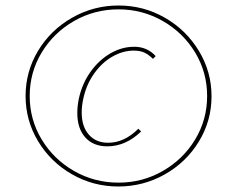

<svg xmlns="http://www.w3.org/2000/svg" viewBox="-20 -582 868 698"><path d="M73 -233Q73 -322 118.5 -397.5Q164 -473 242 -517.5Q320 -562 411 -562Q502 -562 579.5 -517.5Q657 -473 703 -397Q749 -321 749 -232Q749 -143 703 -67.5Q657 8 579 52Q501 96 410 96Q319 96 241.5 51.5Q164 7 118.5 -68.5Q73 -144 73 -233ZM733 -233Q733 -319 689.5 -391Q646 -463 572 -505.5Q498 -548 411 -548Q323 -548 249 -505.5Q175 -463 131.5 -391Q88 -319 88 -233Q88 -147 131.5 -75Q175 -3 249 39.5Q323 82 411 82Q498 82 572 39.5Q646 -3 689.5 -75Q733 -147 733 -233ZM261 -171Q261 -197 267 -225Q279 -279 309.5 -321.5Q340 -364 381.5 -388Q423 -412 468 -412Q515 -412 546 -378L536 -368Q521 -383 505.5 -390.5Q490 -398 466 -398Q427 -398 389 -376.5Q351 -355 322.5 -315Q294 -275 283 -224Q277 -197 277 -173Q277 -122 303 -92.5Q329 -63 373 -63Q432 -63 483 -114L493 -104Q437 -50 370 -50Q319 -50 290 -82.5Q261 -115 261 -171Z"/></svg>

Font: Ysabeau Thin
Style: Italic
Weight: 200
Italic angle: -12°
Designer: Christian Thalmann (Catharsis Fonts)
Version: Version 0.003